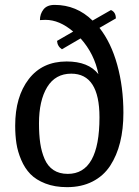

<svg xmlns="http://www.w3.org/2000/svg" viewBox="-20 -751 566 784"><path d="M386.2 -637.2Q433.6 -577.1 458.7 -486.3Q483.9 -395.5 483.9 -290Q483.9 -224.1 470.5 -169.9Q457 -115.7 429.9 -74.2Q402.8 -32.7 357.9 -9.8Q313 13.2 253.9 13.2Q203.6 13.2 165.3 -1.7Q127 -16.6 104 -40.3Q81.1 -64 66.7 -97.9Q52.2 -131.8 47.1 -165.3Q42 -198.7 42 -237.8Q42 -356 97.4 -428Q152.8 -500 252 -500Q341.3 -500 381.8 -448.2Q365.7 -530.8 309.1 -594.2L232.9 -549.8Q214.4 -562 212.9 -584L278.8 -622.1Q222.7 -669.9 166 -669.9Q160.2 -669.9 152.3 -669.4Q144.5 -668.9 143.1 -668.9Q143.1 -693.8 157.5 -712.4Q171.9 -731 203.1 -731Q292.5 -731 357.9 -667L433.1 -710Q453.1 -701.2 453.1 -675.8ZM256.8 -41Q386.2 -41 386.2 -272Q386.2 -450.2 271 -450.2Q206.1 -450.2 172.6 -395.3Q139.2 -340.3 139.2 -247.1Q139.2 -201.2 144.3 -166.3Q149.4 -131.3 162.1 -101.8Q174.8 -72.3 198.5 -56.6Q222.2 -41 256.8 -41Z"/></svg>

Font: Arima Madurai Medium
Style: Regular
Weight: 500
Designer: Joana Correia and Natanael Gama
Foundry: NDISCOVER
Version: Version 1.019;PS 001.019;hotconv 1.0.88;makeotf.lib2.5.64775